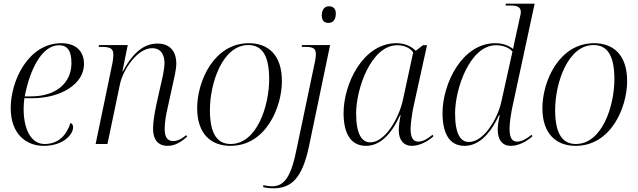

<svg xmlns="http://www.w3.org/2000/svg" viewBox="-20 -780 3455 1040"><path d="M217 10C321 10 376 -50 376 -91C376 -103 370 -111 362 -114C340 -49 299 0 221 0C153 0 108 -72 108 -190C108 -207 110 -235 112 -248H153C312 -248 435 -326 435 -433C435 -504 390 -546 312 -546C134 -546 38 -344 38 -194C38 -59 117 10 217 10ZM149 -258H114C141 -400 205 -535 300 -535C345 -535 367 -505 367 -438C367 -328 280 -258 149 -258Z M888 10C929 10 961 -11 994 -40L988 -48C960 -24 938 -16 918 -16C885 -16 872 -40 872 -81C872 -117 879 -158 888 -196L917 -328C924 -361 935 -403 935 -437C935 -494 907 -544 833 -544C760 -544 701 -496 645 -393H643L672 -536H516L514 -526H528C573 -526 594 -520 594 -484C594 -473 592 -453 589 -438L498 0H562L630 -325C645 -397 721 -519 804 -519C860 -519 871 -471 871 -439C871 -401 856 -342 851 -321L827 -214C816 -160 809 -117 809 -83C809 -24 836 10 888 10Z M1228 10C1421 10 1507 -200 1507 -341C1507 -487 1428 -546 1328 -546C1138 -546 1048 -339 1048 -194C1048 -56 1122 10 1228 10ZM1229 0C1161 0 1117 -49 1117 -184C1117 -329 1185 -536 1325 -536C1398 -536 1438 -482 1438 -351C1438 -209 1373 0 1229 0Z M1759 -656C1779 -656 1799 -667 1799 -707C1799 -735 1783 -746 1762 -746C1739 -746 1723 -729 1723 -696C1723 -667 1738 -656 1759 -656ZM1460 240C1558 240 1617 187 1654 11L1768 -536H1616L1614 -526H1631C1674 -526 1691 -520 1691 -486C1691 -475 1689 -462 1687 -451L1589 16C1559 172 1523 229 1454 229C1438 229 1419 226 1407 223L1405 233C1418 237 1438 240 1460 240Z M1963 10C2031 10 2095 -41 2147 -156H2150C2144 -126 2140 -97 2140 -74C2140 -22 2166 10 2211 10C2254 10 2300 -16 2328 -42L2323 -50C2293 -26 2271 -13 2245 -13C2216 -13 2204 -38 2204 -83C2204 -112 2214 -178 2221 -208L2293 -535H2271L2232 -505C2207 -529 2175 -546 2127 -546C1945 -546 1841 -324 1841 -168C1841 -58 1879 10 1963 10ZM1986 -9C1942 -9 1909 -49 1909 -166C1909 -299 1990 -535 2132 -535C2167 -535 2201 -522 2218 -496L2163 -241C2142 -142 2067 -9 1986 -9Z M2496 10C2566 10 2630 -42 2683 -156H2687C2680 -126 2676 -98 2676 -78C2676 -21 2702 10 2747 10C2791 10 2836 -16 2864 -42L2859 -50C2833 -28 2806 -13 2781 -13C2751 -13 2740 -37 2740 -86C2740 -115 2750 -178 2757 -208L2876 -760H2720L2718 -750H2746C2778 -750 2801 -744 2801 -715C2801 -705 2798 -694 2795 -681L2774 -585C2769 -560 2763 -538 2759 -515C2735 -534 2702 -546 2663 -546C2481 -546 2377 -324 2377 -168C2377 -64 2410 10 2496 10ZM2520 -11C2476 -11 2445 -51 2445 -166C2445 -299 2525 -535 2667 -535C2703 -535 2738 -522 2756 -501L2694 -222C2675 -141 2603 -11 2520 -11Z M3098 10C3291 10 3377 -200 3377 -341C3377 -487 3298 -546 3198 -546C3008 -546 2918 -339 2918 -194C2918 -56 2992 10 3098 10ZM3099 0C3031 0 2987 -49 2987 -184C2987 -329 3055 -536 3195 -536C3268 -536 3308 -482 3308 -351C3308 -209 3243 0 3099 0Z"/></svg>

Font: Noto Serif Display Light
Style: Italic
Weight: 300
Italic angle: -12°
Designer: Monotype Design Team
Foundry: Monotype Imaging Inc.
Version: Version 2.009